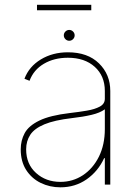

<svg xmlns="http://www.w3.org/2000/svg" viewBox="-20 -773 581 804"><path d="M233 11.4Q188.2 11.4 150.4 -7.1Q112.6 -25.6 89.7 -61.1Q66.8 -96.6 66.8 -147.7Q66.8 -184.7 83.3 -215.4Q99.8 -246.1 144.4 -267.9Q188.9 -289.8 272.7 -299.7Q310.4 -304 343.8 -309.7Q377.1 -315.3 398.1 -326.7Q419 -338.1 419 -359.4V-392Q419 -454.9 376.8 -493.1Q334.5 -531.2 264.2 -531.2Q206.7 -531.2 163.7 -505.9Q120.7 -480.5 103.7 -434.7L82.4 -443.2Q101.6 -494.3 150.9 -524.1Q200.3 -554 264.2 -554Q347.3 -554 394.5 -507.6Q441.8 -461.3 441.8 -392V0H419V-110.8H416.2Q390.6 -55.4 342.7 -22Q294.7 11.4 233 11.4ZM233 -11.4Q284.8 -11.4 327.1 -39.2Q369.3 -67.1 394.2 -117Q419 -166.9 419 -233V-315.3Q398.8 -300.4 363.5 -292.1Q328.1 -283.7 281.2 -278.4Q208.1 -269.9 166.2 -252.5Q124.3 -235.1 106.9 -208.8Q89.5 -182.5 89.5 -147.7Q89.5 -85.9 130.9 -48.7Q172.2 -11.4 233 -11.4ZM269.9 -602.3Q260.7 -602.3 253.9 -609Q247.2 -615.8 247.2 -625Q247.2 -634.2 253.9 -641Q260.7 -647.7 269.9 -647.7Q279.1 -647.7 285.9 -641Q292.6 -634.2 292.6 -625Q292.6 -615.8 285.9 -609Q279.1 -602.3 269.9 -602.3ZM362.2 -752.8V-730.1H134.9V-752.8Z"/></svg>

Font: Inter Thin BETA
Style: Regular
Weight: 100
Designer: Rasmus Andersson
Foundry: rsms
Version: Version 3.011;git-f93a4a705